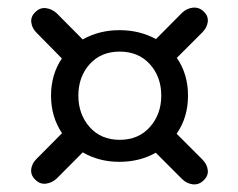

<svg xmlns="http://www.w3.org/2000/svg" viewBox="-20 -583 628 506"><path d="M76.5 -164.5 143.5 -232Q114.5 -275 114.5 -331Q114.5 -386.5 143 -429L77 -496Q64.5 -508 62.5 -523.8Q60.5 -539.5 73.5 -551.5Q85.5 -563.5 101.2 -561.5Q117 -559.5 129.5 -548L198 -479Q241 -503.5 295 -503.5Q348 -503.5 391 -480L459.5 -549Q472 -561 488.2 -562.8Q504.5 -564.5 517 -552.5Q529.5 -540.5 527.5 -525.2Q525.5 -510 513.5 -498L446 -430.5Q475.5 -388 475.5 -331Q475.5 -273.5 445.5 -230.5L513.5 -162.5Q525.5 -150.5 527.5 -135.2Q529.5 -120 517 -108Q504.5 -95.5 488.2 -97.2Q472 -99 459.5 -111.5L390.5 -180.5Q348 -156.5 294.5 -156.5Q241 -156.5 198 -181.5L129.5 -112.5Q117 -101 101.2 -99Q85.5 -97 73.5 -109Q60.5 -121 62.2 -136.8Q64 -152.5 76.5 -164.5ZM295.5 -214.5Q345 -214.5 375 -248.2Q405 -282 405 -331Q405 -380.5 375 -413.8Q345 -447 295.5 -447Q246 -447 216.2 -413.8Q186.5 -380.5 186.5 -331Q186.5 -282 216.2 -248.2Q246 -214.5 295.5 -214.5Z"/></svg>

Font: Fraunces 9pt Soft SemiBold
Style: Regular
Weight: 600
Version: Version 1.000;[b76b70a41]